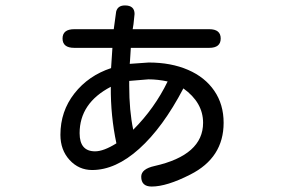

<svg xmlns="http://www.w3.org/2000/svg" viewBox="-20 -601 1040 703"><path d="M497.1 45.9Q497.1 17.6 545.9 6.8Q723.6 -33.2 723.6 -151.4Q723.6 -225.6 651.4 -277.3Q576.2 -133.8 489.7 -56.2Q403.3 21.5 317.4 21.5Q268.6 21.5 234.9 -15.1Q201.2 -51.8 201.2 -107.4Q201.2 -193.4 252.4 -258.8Q303.7 -324.2 386.7 -351.6L391.6 -425.8H252Q209 -425.8 209 -460Q209 -494.1 252 -494.1H396.5L405.3 -558.6Q411.1 -581.1 437.5 -581.1Q472.7 -581.1 472.7 -549.8L468.8 -512.7L465.8 -494.1H746.1Q788.1 -494.1 788.1 -460Q788.1 -425.8 746.1 -425.8H459L456.1 -379.9L455.1 -367.2L524.4 -372.1Q606.4 -372.1 668.5 -345.2Q730.5 -318.4 764.6 -268.6Q798.8 -218.8 798.8 -151.4Q798.8 -23.4 676.8 38.1Q590.8 82 535.2 82Q497.1 82 497.1 45.9ZM328.1 -46.9Q359.4 -46.9 406.2 -76.2Q384.8 -176.8 385.7 -283.2Q271.5 -223.6 271.5 -113.3Q271.5 -46.9 328.1 -46.9ZM467.8 -126Q545.9 -204.1 593.8 -302.7Q557.6 -310.5 523.4 -310.5L453.1 -304.7V-288.1Q453.1 -195.3 467.8 -126Z"/></svg>

Font: jf-openhuninn-2.0
Style: Regular
Weight: 400
Designer: [Kosugi Maru]
Designed by MOTOYA      

[Varela Round]
Joe Prince (Latin component); Avraham Cornfeld (Hebrew component)
Foundry: justfont CO.,LTD.
Version: 2.0